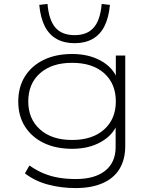

<svg xmlns="http://www.w3.org/2000/svg" viewBox="-20 -770 772 978"><path d="M365 188Q291 188 224 170Q157 152 107 113L130 73Q167 99 204 114Q241 129 281 135.5Q321 142 366 142Q463 142 516 99.5Q569 57 569 -21V-138H577Q555 -81 493.5 -46.5Q432 -12 348 -12Q265 -12 203.5 -41.5Q142 -71 107.5 -125Q73 -179 73 -253Q73 -327 107.5 -381.5Q142 -436 203.5 -465.5Q265 -495 348 -495Q432 -495 494 -460.5Q556 -426 578 -367H570V-487H618V-27Q618 42 589 90Q560 138 503 163Q446 188 365 188ZM347 -57Q451 -57 510.5 -110.5Q570 -164 570 -253Q570 -344 510.5 -397Q451 -450 347 -450Q244 -450 184 -397Q124 -344 124 -253Q124 -164 184 -110.5Q244 -57 347 -57ZM360 -550Q307 -550 268.5 -571.5Q230 -593 208 -636.5Q186 -680 180 -745L222 -750Q229 -668 262 -629.5Q295 -591 360 -591Q424 -591 457.5 -629.5Q491 -668 498 -750L540 -745Q534 -680 512 -636.5Q490 -593 451.5 -571.5Q413 -550 360 -550Z"/></svg>

Font: Nunito Sans 10pt Expanded ExtraLight
Style: Regular
Weight: 250
Width: 7
Designer: Vernon Adams
Foundry: Vernon Adams
Version: Version 3.101;gftools[0.9.27]